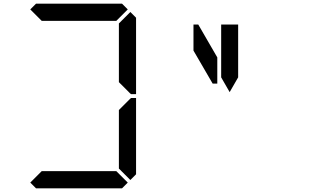

<svg xmlns="http://www.w3.org/2000/svg" viewBox="-20 -1020 1672 1040"><path d="M144 -969 175 -1000H641L672 -969L610 -907H590H454H362H226H206ZM686 -955 717 -924V-510H690L685 -514L624 -575V-607V-782V-887V-893ZM685 -485 690 -489H717V-76L686 -45L624 -107V-113V-218V-424ZM672 -31 641 0H175L144 -31L206 -93H226H362H454H590H610ZM1157 -567H1132L1028 -746V-887H1054L1157 -709ZM1178 -673V-887H1270V-876V-673V-601L1224 -521L1178 -601Z"/></svg>

Font: DSEG14 Classic
Style: Regular
Weight: 400
Designer: Keshikan(Twitter:@keshinomi_88pro)
Version: Version 0.46